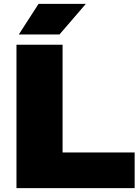

<svg xmlns="http://www.w3.org/2000/svg" viewBox="-20 -971 721 991"><path d="M65 0V-740H303V-184H675V0ZM77 -793 179 -951H423L287 -793Z"/></svg>

Font: Encode Sans Exp Black
Style: Regular
Weight: 900
Width: 7
Designer: Multiple Designers
Foundry: Impallari Type
Version: Version 3.002; ttfautohint (v1.8.3) -l 8 -r 50 -G 200 -x 14 